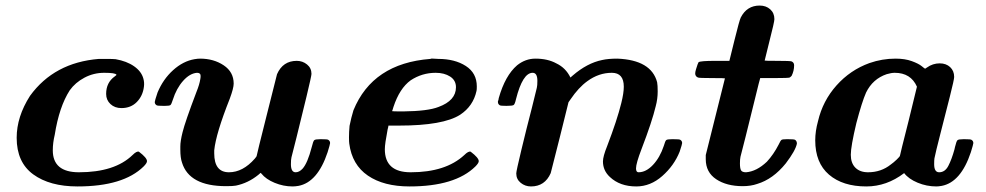

<svg xmlns="http://www.w3.org/2000/svg" viewBox="-20 -663 3549 691"><path d="M259 8Q159 8 99.5 -35.5Q40 -79 40 -167Q40 -243 88 -318Q175 -438 336 -451H352Q390 -451 396 -450Q436 -443 462.5 -424.5Q489 -406 496 -380Q500 -366 498 -351Q494 -318 472.5 -296Q451 -274 417 -274Q393 -274 377.5 -288.5Q362 -303 362 -325Q362 -366 393 -388Q401 -394 399 -394Q396 -401 355 -401Q317 -401 284 -383.5Q251 -366 231 -338Q193 -279 177 -178Q170 -149 170 -122Q170 -43 264 -43Q393 -43 457 -105Q472 -120 480 -117Q509 -95 509 -83Q509 -76 497 -64Q424 8 259 8Z M1048 -444Q1069 -444 1085 -431Q1101 -418 1101 -397Q1101 -390 1083 -315Q1065 -240 1047 -168L1029 -97Q1027 -89 1027 -72Q1027 -43 1044 -43Q1057 -43 1069 -56Q1087 -76 1102 -134Q1107 -155 1111 -158.5Q1115 -162 1132 -162H1137Q1158 -162 1161 -160Q1168 -156 1168 -148Q1168 -144 1159 -115Q1123 -7 1054 6Q1042 8 1033 8Q1000 8 968.5 -5Q937 -18 921 -38L918 -41L910 -34Q873 -4 829 5Q819 7 794 7Q661 7 635 -78Q629 -95 629 -125V-136Q629 -155 637 -187Q646 -224 687 -332Q698 -359 701 -379Q702 -384 702 -390Q702 -401 689 -401Q663 -399 639 -372Q615 -345 602 -304Q597 -288 593.5 -285Q590 -282 574 -282H568Q547 -282 544 -284Q537 -288 537 -296Q537 -300 547 -330Q567 -378 603 -410.5Q639 -443 680 -450Q692 -452 700 -452Q749 -452 785 -428Q821 -404 821 -362Q821 -346 807 -308Q757 -182 751 -122V-111Q751 -43 804 -43Q854 -43 897 -92Q904 -100 904 -103Q904 -106 939.5 -247Q975 -388 977 -396Q998 -444 1048 -444Z M1365 -126Q1365 -43 1458 -43Q1584 -43 1651 -105Q1666 -120 1674 -117Q1703 -95 1703 -83Q1703 -76 1691 -64Q1618 8 1454 8Q1361 8 1304 -31Q1247 -70 1237 -146Q1236 -152 1236 -169Q1236 -188 1238 -210Q1244 -240 1252 -266Q1321 -435 1529 -451L1532 -452Q1536 -452 1539 -452Q1541 -452 1547.5 -451.5Q1554 -451 1557 -451Q1617 -451 1656.5 -425.5Q1696 -400 1696 -352Q1696 -340 1695 -336Q1683 -281 1636 -250Q1575 -211 1416 -211H1378Q1378 -208 1375 -197Q1365 -145 1365 -126ZM1621 -349Q1621 -374 1600 -387.5Q1579 -401 1548 -401Q1499 -401 1458 -374Q1418 -345 1396 -278Q1392 -264 1391 -263Q1391 -262 1431 -262Q1520 -263 1558 -278Q1621 -301 1621 -349Z M1891 8Q1870 8 1854 -5Q1838 -18 1838 -39Q1838 -47 1856.5 -124Q1875 -201 1894 -274L1912 -347Q1914 -355 1914 -372Q1914 -401 1897 -401Q1861 -401 1837 -306Q1833 -288 1828.5 -285Q1824 -282 1803 -282Q1782 -282 1779 -284Q1772 -288 1772 -296V-298Q1773 -301 1774 -304Q1775 -307 1775 -310Q1798 -391 1841 -428Q1871 -452 1907 -452Q1951 -452 1982 -435Q2016 -419 2033 -384L2041 -391Q2093 -436 2147 -447Q2169 -452 2202 -452Q2324 -447 2345 -367Q2347 -356 2347 -334Q2347 -307 2340 -281Q2327 -226 2289 -127Q2269 -75 2269 -57Q2269 -43 2278 -43Q2305 -43 2330 -69.5Q2355 -96 2369 -138Q2374 -156 2378 -159Q2382 -162 2398 -162H2404Q2425 -162 2428 -160Q2435 -156 2435 -148Q2435 -144 2426 -117Q2406 -67 2363.5 -29.5Q2321 8 2270 8Q2211 8 2175 -26Q2150 -49 2150 -82Q2150 -100 2165 -137Q2201 -231 2216 -292Q2225 -328 2225 -351Q2225 -401 2182 -401Q2135 -401 2094 -371Q2062 -348 2033 -305L2026 -295L1995 -170Q1964 -46 1962 -40Q1941 8 1891 8Z M2653 7Q2595 7 2557.5 -18Q2520 -43 2520 -90V-105L2589 -381Q2589 -382 2543 -382Q2496 -382 2492 -384Q2482 -388 2482 -399Q2482 -404 2485 -414Q2488 -424 2490.5 -431Q2493 -438 2494 -439Q2500 -444 2554 -444H2605L2623 -517Q2641 -590 2646 -600Q2668 -643 2714 -643Q2737 -643 2752 -629.5Q2767 -616 2767 -594Q2767 -584 2749 -514L2732 -445Q2732 -444 2778 -444Q2824 -444 2829 -442Q2838 -438 2838 -428Q2838 -408 2829 -390Q2824 -385 2822 -384Q2818 -382 2767 -382H2716Q2714 -377 2697 -307Q2680 -237 2663 -169.5Q2646 -102 2645 -99Q2643 -90 2643 -75Q2643 -57 2647 -50Q2651 -43 2665 -43Q2703 -46 2740 -81Q2764 -107 2782 -142Q2789 -157 2792.5 -159.5Q2796 -162 2811 -162H2817Q2837 -162 2841 -160Q2848 -156 2848 -146Q2843 -121 2808 -75Q2762 -18 2705 -1Q2682 7 2653 7Z M3098 8Q3013 8 2963.5 -34.5Q2914 -77 2914 -158Q2914 -191 2924 -227Q2941 -300 2990.5 -355.5Q3040 -411 3109 -436Q3155 -452 3203 -452Q3237 -452 3261.5 -443Q3286 -434 3297 -425Q3308 -416 3309 -416H3310L3316 -420Q3337 -435 3362 -435Q3385 -435 3399.5 -421.5Q3414 -408 3414 -386Q3414 -377 3398.5 -315.5Q3383 -254 3365 -184Q3347 -114 3343 -93Q3342 -87 3342 -72Q3342 -43 3360 -43Q3381 -43 3393 -66Q3405 -89 3415 -125Q3416 -131 3417 -134Q3422 -155 3426 -158.5Q3430 -162 3447 -162H3452Q3473 -162 3476 -160Q3483 -156 3483 -148Q3483 -144 3474 -115Q3438 -7 3369 6Q3357 8 3350 8Q3315 8 3282.5 -5.5Q3250 -19 3234 -40Q3171 8 3098 8ZM3280 -351Q3258 -401 3200 -401Q3188 -401 3171 -396Q3121 -379 3097 -330Q3082 -296 3062 -220Q3042 -136 3042 -106Q3042 -76 3058.5 -59.5Q3075 -43 3104 -43Q3151 -43 3186 -71Q3196 -78 3207.5 -89Q3219 -100 3219 -103Q3219 -106 3250 -228Z"/></svg>

Font: MathJax_Math
Style: Bold Italic
Weight: 700
Version: Version 1.1